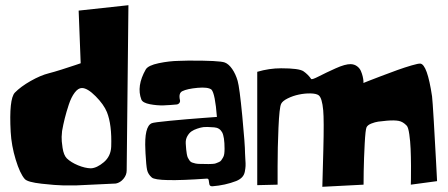

<svg xmlns="http://www.w3.org/2000/svg" viewBox="-20 -716 1739 746"><path d="M412.1 -146.5Q415 -231.4 395.5 -280.3Q383.3 -310.1 351.6 -342Q319.8 -374 298.3 -374Q283.7 -374 270.3 -356.2Q256.8 -338.4 247.3 -309.6Q237.8 -280.8 231.7 -256.3Q225.6 -231.9 221.2 -207Q220.2 -198.2 219.5 -184.3Q218.8 -170.4 223.1 -141.6Q227.5 -112.8 239.7 -100.6Q255.9 -85 283.2 -73.7Q310.5 -62.5 333 -62Q356.4 -63 383.5 -85.9Q410.6 -108.9 412.1 -146.5ZM285.6 -674.8 479 -695.8 472.2 -54.7V-53.7Q472.2 -36.1 459.7 -21.2Q447.3 -6.3 430.2 -2.9L275.4 4.4Q255.9 4.9 226.1 4.4Q196.3 3.9 141.6 -2.2Q86.9 -8.3 76.2 -20.5Q57.6 -41.5 41 -95.9Q24.4 -150.4 21.5 -203.6Q14.6 -331.1 37.6 -356Q60.5 -379.4 99.1 -401.4Q137.7 -423.3 169.4 -431.2Q188.5 -436 219.5 -445.8Q250.5 -455.6 272 -462.9L293.5 -470.2Z M757.8 -79.1H758.3Q762.2 -79.1 774.2 -78.9Q786.1 -78.6 790.3 -78.6Q794.4 -78.6 804.4 -79.1Q814.5 -79.6 818.4 -81.3Q822.3 -83 829.3 -85.7Q836.4 -88.4 839.4 -92.8Q842.3 -97.2 846.2 -103.3Q850.1 -109.4 851.3 -118.2Q852.5 -127 852.5 -137.7Q852.5 -185.1 842.8 -202.4Q833 -219.7 812 -221.2Q790 -222.7 785.2 -222.7Q783.2 -222.7 778.3 -222.4Q773.4 -222.2 771.5 -222.2Q768.6 -221.7 763.7 -220.9Q758.8 -220.2 746.1 -216.1Q733.4 -211.9 724.1 -205.6Q714.8 -199.2 707.8 -186.8Q700.7 -174.3 701.7 -158.2Q702.6 -143.6 703.4 -135.5Q704.1 -127.4 705.8 -117.7Q707.5 -107.9 710 -103Q712.4 -98.1 716.3 -92.5Q720.2 -86.9 725.8 -84.7Q731.4 -82.5 739.3 -80.8Q747.1 -79.1 757.8 -79.1ZM932.1 -120.1Q932.1 -113.3 933.3 -96.7Q934.6 -80.1 934.1 -70.8Q933.6 -61.5 931.2 -48.8Q928.7 -36.1 920.4 -27.3Q912.1 -18.6 897.9 -12.7Q855 3.9 805.2 7.8H804.2Q793.9 7.8 793 -2.4L791 -15.6Q790 -22 784.2 -22H783.7Q590.3 -8.3 569.8 -26.4Q555.2 -39.1 551.5 -55.9Q547.9 -72.8 545.4 -119.6Q544.9 -127.4 544.9 -131.8Q540 -225.1 569.8 -237.3Q577.6 -240.7 640.9 -246.8Q704.1 -252.9 763.7 -257.3L822.8 -261.7Q815.9 -351.6 801.8 -367.7Q788.6 -378.4 748 -374.8Q707.5 -371.1 688.5 -361.8Q672.9 -354 679.2 -327.1Q679.2 -326.7 679.4 -325.4Q679.7 -324.2 679.7 -323.7Q679.7 -318.4 675.8 -314.5Q671.9 -310.5 667 -310.1Q641.1 -307.6 616 -306.6Q590.8 -305.7 562.7 -311Q534.7 -316.4 529.3 -329.1Q509.3 -381.3 546.4 -446.3Q555.7 -461.9 596.9 -470.5Q638.2 -479 674.8 -479.5L711.4 -480.5Q833.5 -481 853.5 -473.1Q868.7 -467.3 882.1 -448Q895.5 -428.7 903.3 -401.9Q910.6 -377 921.4 -264.9Q932.1 -152.8 932.1 -120.1Z M979.5 3.4V-437Q1025.9 -450.7 1072.3 -450.7Q1142.1 -450.7 1159.2 -439Q1176.8 -426.8 1189 -409.2Q1191.4 -405.3 1219 -419.4Q1246.6 -433.6 1283.9 -450.4Q1321.3 -467.3 1342.8 -466.8Q1356.9 -466.3 1367.2 -458.7Q1377.4 -451.2 1382.1 -440.4Q1386.7 -429.7 1389.2 -419.2Q1391.6 -408.7 1392.1 -401.4V-393.6Q1399.9 -397 1413.3 -402.1Q1426.8 -407.2 1461.7 -420.7Q1496.6 -434.1 1524.7 -444.1Q1552.7 -454.1 1579.3 -461.9Q1606 -469.7 1613.3 -468.8Q1640.1 -465.8 1658.7 -341.8Q1660.6 -327.1 1665.5 -244.9Q1670.4 -162.6 1674.3 -87.4L1678.2 -12.2L1576.2 1.5Q1576.2 -6.8 1576.7 -21Q1577.1 -35.2 1576.9 -71.8Q1576.7 -108.4 1575.4 -137.7Q1574.2 -167 1570.3 -194.1Q1566.4 -221.2 1560.5 -227.5Q1545.9 -243.2 1529.1 -246.3Q1512.2 -249.5 1483.4 -247.1Q1461.4 -245.1 1449.5 -243.4Q1437.5 -241.7 1423.1 -236.1Q1408.7 -230.5 1404.3 -221.7Q1399.9 -213.4 1397 -157.5Q1394 -101.6 1393.1 -49.8L1392.6 1.5L1232.4 9.8Q1234.4 -61 1236.3 -134.3Q1239.3 -250.5 1235.8 -287.6Q1231.4 -335.4 1218.3 -345.7Q1209 -352.5 1186.8 -353Q1164.6 -353.5 1141.4 -348.6Q1118.2 -343.8 1097.9 -333.7Q1077.6 -323.7 1072.3 -312.5Q1065.4 -298.3 1062 -220Q1058.6 -141.6 1058.6 -70.3V1.5Z"/></svg>

Font: Some Time Later
Style: Regular
Weight: 400
Version: Version 003.300